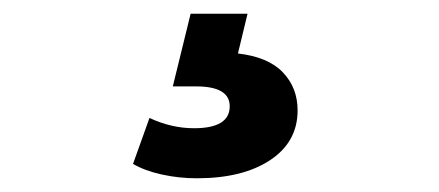

<svg xmlns="http://www.w3.org/2000/svg" viewBox="-20 -28 640 280"><path d="M174 211 198 144Q230 159 263 159Q315 159 315 127Q315 98 266 98H232L258 -8H341L327 50Q371 55 392.5 77.5Q414 100 414 133Q414 179 374 205.5Q334 232 267 232Q241 232 216 226.5Q191 221 174 211Z"/></svg>

Font: Idrija
Style: Bold
Weight: 700
Designer: Julieta Ulanovsky
Foundry: Julieta Ulanovsky
Version: Version 7.200